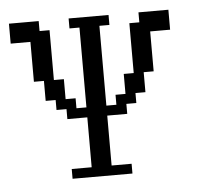

<svg xmlns="http://www.w3.org/2000/svg" viewBox="-38 -429 491 468"><g transform="rotate(-5 207.5 -195.0)"><path d="M121.6 0V-23.9H170.4V-146H121.6V-170.4H97.2V-194.8H72.8V-243.7H48.3V-341.3H0V-390.1H72.8V-365.7H97.2V-243.7H121.6V-194.8H146V-170.4H170.4V-365.7H146V-390.1H243.7V-365.7H219.2V-170.4H243.7V-194.8H268.1V-243.7H292.5V-365.7H316.9V-390.1H390.1V-341.3H341.3V-243.7H316.9V-194.8H292.5V-170.4H268.1V-146H219.2V-23.9H268.1V0Z"/></g></svg>

Font: FS Mondwest Regular
Style: Regular
Weight: 400
Designer: NZWStudios2024
Foundry: https://fontstruct.com
Version: Version 1.0